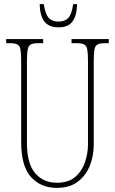

<svg xmlns="http://www.w3.org/2000/svg" viewBox="-20 -904 560 934"><path d="M256 10Q179 10 131 -42.5Q83 -95 83 -214V-609Q83 -646 79.5 -664Q76 -682 64 -688Q52 -694 27 -694H10V-714H190V-694H167Q143 -694 131 -688.5Q119 -683 115 -664Q111 -645 111 -606V-210Q111 -108 151 -61.5Q191 -15 257 -15Q313 -15 346 -43.5Q379 -72 393.5 -115Q408 -158 408 -202V-607Q408 -645 404.5 -663.5Q401 -682 389 -688Q377 -694 352 -694H328V-714H509V-694H492Q467 -694 455 -688Q443 -682 439.5 -663.5Q436 -645 436 -607V-200Q436 -145 416.5 -97Q397 -49 357.5 -19.5Q318 10 256 10ZM265 -771Q217 -771 195.5 -800Q174 -829 173 -884H193Q200 -836 216.5 -817.5Q233 -799 265 -799Q296 -799 312.5 -817Q329 -835 336 -884H355Q354 -829 333 -800Q312 -771 265 -771Z"/></svg>

Font: Noto Serif Myanmar ExtraCondensed Thin
Style: Regular
Weight: 100
Width: 2
Designer: Ben Mitchell and the Monotype Design Team
Foundry: Monotype Imaging Inc.
Version: Version 2.106; ttfautohint (v1.8.4.7-5d5b)